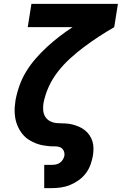

<svg xmlns="http://www.w3.org/2000/svg" viewBox="-20 -755 640 990"><path d="M208 215V95H247Q258 95 268.5 93Q279 91 288.5 84.5Q298 78 304 68Q310 58 312 48Q314 33 307.5 20.5Q301 8 288 3.5Q275 -1 260 -0.5Q245 0 230.5 -1.5Q216 -3 202 -5.5Q188 -8 174.5 -12.5Q161 -17 149 -23Q137 -29 125.5 -36.5Q114 -44 104.5 -54Q95 -64 87.5 -75Q80 -86 74 -98.5Q68 -111 64 -124Q60 -137 58 -151Q56 -165 55.5 -179.5Q55 -194 56.5 -208.5Q58 -223 60 -238Q67 -276 80.5 -314Q94 -352 115.5 -387Q137 -422 164.5 -453.5Q192 -485 222.5 -513Q253 -541 286 -566.5Q319 -592 354 -615H123L142 -735H588L569 -615Q529 -592 490 -566.5Q451 -541 413.5 -513Q376 -485 341.5 -453.5Q307 -422 278.5 -385.5Q250 -349 231 -307Q212 -265 204 -222Q201 -203 203 -184Q205 -165 215 -150.5Q225 -136 241.5 -128.5Q258 -121 277 -120Q296 -119 315 -118.5Q334 -118 352 -113.5Q370 -109 386.5 -102Q403 -95 417 -84Q431 -73 441 -58.5Q451 -44 456.5 -26.5Q462 -9 462 10Q462 29 459 48Q455 71 446.5 94.5Q438 118 422.5 138.5Q407 159 386 174Q365 189 342 198.5Q319 208 295 211.5Q271 215 247 215Z"/></svg>

Font: Iosevka SS04 Hv Ex Obl
Style: Regular
Weight: 900
Width: 7
Italic angle: -9°
Monospace: yes
Designer: Belleve Invis
Foundry: Belleve Invis
Version: Version 19.0.0; ttfautohint (v1.8.4)